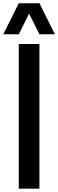

<svg xmlns="http://www.w3.org/2000/svg" viewBox="-45 -1141 352 1161"><path d="M130.9 -1058.6 68.4 -933.6H-25.4L68.4 -1121.1H193.4L287.1 -933.6H193.4ZM68.4 -875H193.4V0H68.4Z"/></svg>

Font: Oswald
Style: Stencbab
Weight: 400
Designer: Mathieu Le Lay
Foundry: Mathieu Le Lay
Version: Version 1.000